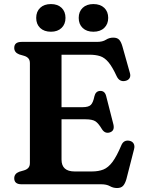

<svg xmlns="http://www.w3.org/2000/svg" viewBox="-20 -906 708 944"><path d="M50 -670.5Q50 -700 86 -700H456.5Q484.5 -700 500.8 -710.5Q517 -721 537 -721Q556 -721 565.8 -710.8Q575.5 -700.5 582 -677.5L619 -546Q623 -531.5 616.8 -521.5Q610.5 -511.5 597 -508.5Q584 -505 572.5 -510.2Q561 -515.5 553.5 -531.5Q532 -578 513 -600.5Q494 -623 472 -630Q450 -637 420 -637H282.5V-379H385.5Q415.5 -379 426.8 -390.5Q438 -402 444 -432Q450 -458 472 -459Q495.5 -460 502 -433.5L537.5 -294.5Q545 -263 520 -255Q496.5 -247.5 481.5 -270.5Q464 -300 448.8 -309.8Q433.5 -319.5 400 -319.5H282.5V-121.5Q282.5 -63 347 -63H431.5Q464.5 -63 488.2 -72.5Q512 -82 532.8 -109.5Q553.5 -137 576.5 -191.5Q588 -219 616 -214Q631 -211 637.2 -199.8Q643.5 -188.5 639 -172L601.5 -25.5Q595 -3 585 7.8Q575 18.5 555.5 18.5Q536.5 18.5 520.2 9.2Q504 0 477 0H86Q50 0 50 -29.5Q50 -52 74.5 -61.5L98.5 -68.5Q112 -72.5 119.5 -81Q127 -89.5 127 -104.5V-595.5Q127 -610.5 119.5 -619Q112 -627.5 98.5 -631.5L74.5 -638.5Q50 -648 50 -670.5ZM230.5 -750Q197 -750 177.5 -768.5Q158 -787 158 -818Q158 -849 177.5 -867.5Q197 -886 230.5 -886Q263.5 -886 282.8 -867.5Q302 -849 302 -818Q302 -787.5 282.8 -768.8Q263.5 -750 230.5 -750ZM439 -750Q406 -750 386.5 -768.5Q367 -787 367 -818Q367 -849 386.5 -867.5Q406 -886 439 -886Q473 -886 492.5 -867.5Q512 -849 512 -818Q512 -787.5 492.5 -768.8Q473 -750 439 -750Z"/></svg>

Font: Fraunces 9pt Soft SemiBold
Style: Regular
Weight: 600
Version: Version 1.000;[b76b70a41]